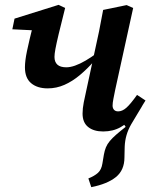

<svg xmlns="http://www.w3.org/2000/svg" viewBox="-20 -529 627 793"><path d="M357 244 345 208Q370 198 384.5 185Q399 172 403 146L409 110Q412 93 417.5 79.5Q423 66 433.5 53.5Q444 41 460 27Q476 13 499 -5L484 -27L550 -111L580 -114Q564 -85 549 -61Q534 -37 521.5 -15Q509 7 502.5 29.5Q496 52 495 77L494 121Q494 174 458.5 202.5Q423 231 357 244ZM177 -164Q134 -164 108.5 -185.5Q83 -207 83 -251Q83 -264 85 -280.5Q87 -297 91.5 -318.5Q96 -340 102.5 -367.5Q109 -395 118 -431L155 -402L31 -408L40 -452L222 -509L249 -496Q232 -429 222.5 -389Q213 -349 209 -327.5Q205 -306 205 -294Q205 -273 217 -262Q229 -251 254 -251Q270 -251 290 -258Q310 -265 334 -279Q358 -293 386 -314L396 -278H370Q341 -245 310 -219Q279 -193 246 -178.5Q213 -164 177 -164ZM406 14Q367 14 344 -4.5Q321 -23 321 -60Q321 -81 326 -106.5Q331 -132 337 -158L370 -311Q380 -355 389 -399Q398 -443 406 -488L503 -508L530 -496L456 -159Q452 -139 448.5 -121.5Q445 -104 445 -93Q445 -82 451 -75.5Q457 -69 468 -69Q485 -69 502 -84Q519 -99 546 -137L581 -114Q561 -80 535.5 -51Q510 -22 478.5 -4Q447 14 406 14Z"/></svg>

Font: Source Serif 4 SemiBold
Style: Italic
Weight: 600
Italic angle: -12°
Designer: Frank Grießhammer
Foundry: Adobe Systems Incorporated
Version: Version 4.004;hotconv 1.0.116;makeotfexe 2.5.65601